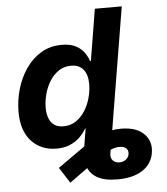

<svg xmlns="http://www.w3.org/2000/svg" viewBox="-61 -782 903 1040"><g transform="rotate(-5 390.5 -262.0)"><path d="M535.6 204.1Q466.8 204.1 427 181.9Q387.2 159.7 373.8 119.6Q360.4 79.6 369.1 25.9L390.6 -105H537.1L509.3 59.1Q505.4 85.9 518.8 99.6Q532.2 113.3 554.2 113.3Q574.2 113.3 589.1 102.1Q604 90.8 606.9 72.8Q609.9 55.7 600.1 43.7Q590.3 31.7 566.4 29.8Q551.3 28.8 534.9 33Q518.6 37.1 497.1 48.3Q475.6 59.6 444.8 80.1L279.3 199.7L224.6 114.3L384.3 1.5Q424.8 -28.3 475.1 -48.1Q525.4 -67.9 576.7 -67.9Q660.2 -67.9 701.9 -26.9Q743.7 14.2 733.4 77.1Q723.6 136.7 672.4 170.4Q621.1 204.1 535.6 204.1ZM221.7 9.3Q137.7 9.3 85.4 -47.1Q33.2 -103.5 33.2 -206.5Q33.2 -269.5 50.8 -330.1Q68.4 -390.6 102.3 -440.2Q136.2 -489.7 185.3 -519Q234.4 -548.3 297.4 -548.3Q343.8 -548.3 373.3 -533Q402.8 -517.6 419.4 -494.1Q436 -470.7 442.9 -447.8H447.8L493.7 -727.5H640.1L519.5 0H375.5L390.6 -85.4H384.3Q369.6 -59.6 347.2 -38.1Q324.7 -16.6 293.7 -3.7Q262.7 9.3 221.7 9.3ZM269.5 -107.9Q308.1 -107.9 337.4 -127.7Q366.7 -147.5 387 -179.7Q407.2 -211.9 417.5 -250Q427.7 -288.1 427.7 -324.7Q427.7 -374.5 405 -402.8Q382.3 -431.2 338.4 -431.2Q299.8 -431.2 270.5 -411.4Q241.2 -391.6 221.4 -359.6Q201.7 -327.6 191.7 -289.6Q181.6 -251.5 181.6 -214.8Q181.6 -166 203.4 -137Q225.1 -107.9 269.5 -107.9Z"/></g></svg>

Font: Inter 17pt
Style: Bold Italic
Weight: 700
Italic angle: -9.3988°
Version: Version 4.001;git-66647c0bb